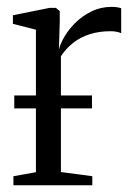

<svg xmlns="http://www.w3.org/2000/svg" viewBox="-20 -552 400 572"><path d="M20 0V-27L87 -39V-463.5L18.5 -481V-506.5L127.5 -528.5H146.5L158 -519V-487.5L155.5 -403.5L157 -409.5Q161 -424.5 173.5 -445.2Q186 -466 206 -485.5Q226 -505 253 -518.2Q280 -531.5 312.5 -531.5Q323.5 -531.5 330.2 -530.2Q337 -529 341 -527.5V-453Q337.5 -455 329.2 -457Q321 -459 309.5 -459Q275.5 -459 247.8 -450.2Q220 -441.5 198.5 -424.8Q177 -408 161.5 -384.5V-39.5L255 -27V0ZM254 -267.5V-229H22.5V-267.5Z"/></svg>

Font: Merriweather 96pt Light
Style: Regular
Weight: 300
Version: Version 2.100